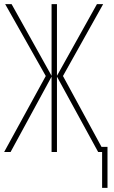

<svg xmlns="http://www.w3.org/2000/svg" viewBox="-20 -734 548 927"><path d="M284 -367 470 -25H499V173H473V0H454L255 -364V0H229V-364L31 0H0L201 -367L5 -714H36L229 -368V-714H255V-368L448 -714H478Z"/></svg>

Font: Noto Sans Display Thin Cond
Style: Regular
Weight: 250
Width: 3
Designer: Monotype Design team
Foundry: Monotype Imaging Inc.
Version: Version 1.000